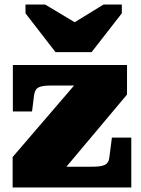

<svg xmlns="http://www.w3.org/2000/svg" viewBox="-20 -831 627 851"><path d="M226 -600H386L520 -772V-811H439L263 -703H360L180 -811H93V-772ZM255 -69 242 -92H381Q403 -92 418 -93.5Q433 -95 443 -99.5Q453 -104 458.5 -113Q464 -122 465 -136L476 -221H562V0H36V-135L329 -476L404 -452H214Q193 -452 178 -450.5Q163 -449 153 -444.5Q143 -440 138 -431.5Q133 -423 131 -409L122 -337H37V-543H543V-412Z"/></svg>

Font: Roboto Serif 20pt Black
Style: Regular
Weight: 900
Version: Version 1.008